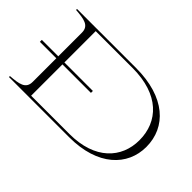

<svg xmlns="http://www.w3.org/2000/svg" viewBox="-101 -1048 1396 1396"><g transform="rotate(45 597.0 -350.0)"><path d="M30 -360V-340H199V-97C199 -24 138 -17 52 -10V0H672C965 0 1118 -154 1118 -347C1118 -550 959 -700 659 -700H52V-690C138 -683 199 -676 199 -603V-360ZM656 -18H262V-340H555V-360H262V-682H641C915 -682 1048 -537 1048 -346C1048 -163 918 -18 656 -18Z"/></g></svg>

Font: Sprat Extended Light
Style: Regular
Weight: 300
Width: 9
Designer: Ethan Nakache
Foundry: Collletttivo
Version: Version 2.000;Glyphs 3.2 (3217)